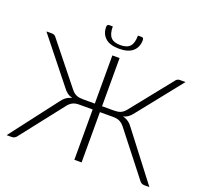

<svg xmlns="http://www.w3.org/2000/svg" viewBox="-146 -1053 1296 1223"><g transform="rotate(20 502.0 -441.0)"><path d="M18 0ZM69.5 -707.5Q78 -707.5 85.5 -703Q93 -698.5 98 -690.5L316 -418Q325 -406.5 334.2 -399.2Q343.5 -392 353.2 -388Q363 -384 373.5 -382.5Q384 -381 396.5 -381H477V-707.5H526V-381H606.5Q619 -381 629.8 -382.5Q640.5 -384 650.2 -388Q660 -392 669 -399.2Q678 -406.5 687 -418L905 -690.5Q910 -698.5 917.5 -703Q925 -707.5 934 -707.5H973L737.5 -412Q724 -393.5 709.2 -382.2Q694.5 -371 673.5 -365.5Q696 -360 713 -347.8Q730 -335.5 744 -315L985.5 0H951.5Q940 0 931.2 -5.2Q922.5 -10.5 917 -19L695 -302.5Q680.5 -321.5 662.8 -331.2Q645 -341 616.5 -341H526V0H477V-341H387Q358 -341 340.2 -331.2Q322.5 -321.5 308.5 -302.5L86.5 -19Q81 -10.5 72.2 -5.2Q63.5 0 52 0H18L259 -315Q273 -335.5 290 -347.8Q307 -360 329.5 -365.5Q308.5 -371 293.8 -382.2Q279 -393.5 265.5 -412L30 -707.5ZM502 -786.5Q547 -786.5 567 -809Q587 -831.5 587 -882H614Q619.5 -882 622.8 -877.2Q626 -872.5 626 -865.5Q626 -817.5 595 -789.8Q564 -762 502 -762Q440 -762 408.8 -789.8Q377.5 -817.5 377.5 -865.5Q377.5 -872.5 381 -877.2Q384.5 -882 390 -882H416.5Q416.5 -831.5 436.5 -809Q456.5 -786.5 502 -786.5Z"/></g></svg>

Font: Lato Light
Style: Regular
Weight: 300
Designer: Lukasz Dziedzic
Foundry: tyPoland Lukasz Dziedzic
Version: Version 2.007; 2014-02-27